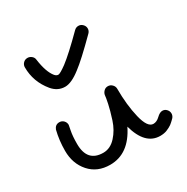

<svg xmlns="http://www.w3.org/2000/svg" viewBox="-139 -710 809 831"><g transform="rotate(-30 265.0 -295.0)"><path d="M381 -539Q297 -455 258 -426Q212 -390 180 -390Q143 -390 117 -421Q70 -478 70 -550Q70 -562 78.5 -571Q87 -580 100 -580Q111 -580 120 -572.5Q129 -565 130 -554Q139 -488 163 -459Q171 -450 180 -450Q189 -450 222 -474Q263 -505 339 -581Q348 -590 360 -590Q372 -590 381 -581Q390 -572 390 -560Q390 -548 381 -539ZM491 -90Q503 -90 511.5 -81Q520 -72 520 -60Q520 -50 513 -41L510 -38Q508 -36 505.5 -33.5Q503 -31 498.5 -27Q494 -23 489.5 -19.5Q485 -16 478 -12.5Q471 -9 464 -6Q457 -3 448 -1.5Q439 0 430 0Q355 0 326 -106Q274 0 180 0Q116 0 78 -43Q40 -86 40 -150Q40 -202 52 -250Q60 -270 80 -270Q93 -270 101.5 -261Q110 -252 110 -240Q110 -238 105 -213.5Q100 -189 100 -150Q100 -60 180 -60Q215 -60 242.5 -90Q270 -120 283.5 -162Q297 -204 303 -232.5Q309 -261 310 -274Q312 -284 320 -292Q328 -300 340 -300Q352 -300 361 -291Q370 -282 370 -270Q370 -189 385.5 -124.5Q401 -60 430 -60Q447 -60 462.5 -75Q478 -90 491 -90Z"/></g></svg>

Font: Pecita
Style: Book
Weight: 400
Width: 7
Version: Version 4.3